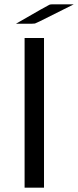

<svg xmlns="http://www.w3.org/2000/svg" viewBox="-20 -870 362 890"><path d="M54 -760Q203 -846 209 -848Q214 -850 223 -850H322L164 -771L142 -761L127 -760ZM94 0V-694H184V0Z"/></svg>

Font: CMU Sans Serif
Style: Medium
Weight: 500
Version: Version 0.7.0